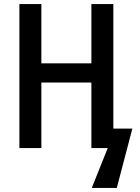

<svg xmlns="http://www.w3.org/2000/svg" viewBox="-20 -734 695 952"><path d="M435.1 197.8 514.2 0H433.1V-324.7H185.1V0H76.2V-713.9H185.1V-419.9H433.1V-713.9H542V-96.2H636.2L559.1 197.8Z"/></svg>

Font: Open Sans
Style: Regular
Weight: 600
Width: 3
Foundry: Ascender Corporation
Version: Version 1.000